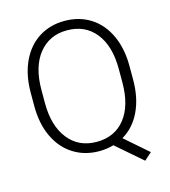

<svg xmlns="http://www.w3.org/2000/svg" viewBox="-122 -819 922 1040"><g transform="rotate(-15 338.5 -298.5)"><path d="M613.3 -316.9Q613.3 -215.3 577.4 -139.9Q541.5 -64.5 475.1 -25.9L604.5 86.9L563 124L418 -1.5Q377.9 9.8 336.4 9.8Q255.4 9.8 192.1 -30.3Q128.9 -70.3 94.2 -143.8Q59.6 -217.3 59.1 -313.5V-393.1Q59.1 -490.2 93.5 -565.2Q127.9 -640.1 190.9 -680.4Q253.9 -720.7 335.4 -720.7Q418.5 -720.7 481.4 -680.7Q544.4 -640.6 578.9 -565.9Q613.3 -491.2 613.3 -393.6ZM553.2 -394Q553.2 -522.5 495.1 -595.2Q437 -668 335.4 -668Q236.8 -668 178 -595Q119.1 -522 119.1 -391.1V-316.9Q119.1 -190.4 177.5 -116.5Q235.8 -42.5 336.4 -42.5Q438 -42.5 495.6 -115.2Q553.2 -188 553.2 -318.4Z"/></g></svg>

Font: RobotoInd Light
Style: Regular
Weight: 300
Designer: Google
Version: Version 2.001151; 2014